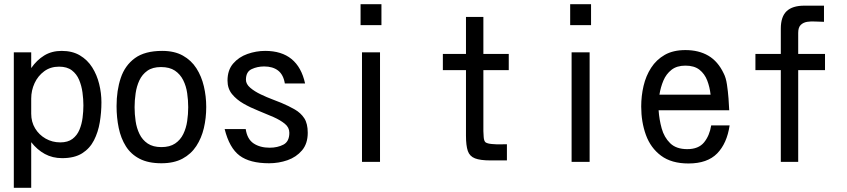

<svg xmlns="http://www.w3.org/2000/svg" viewBox="-20 -776 4040 916"><path d="M45.9 120.1V-526.4H128.9V-451.2Q155.3 -489.3 190.9 -511.2Q226.6 -533.2 274.4 -533.2Q325.2 -533.2 361.3 -511.7Q397.5 -490.2 419.9 -454.6Q442.4 -418.9 453.1 -375.5Q463.9 -332 463.9 -288.1Q463.9 -240.2 456.1 -192.9Q448.2 -145.5 428.2 -106.4Q408.2 -67.4 371.6 -44.4Q335 -21.5 276.4 -21.5Q230.5 -21.5 193.8 -41.5Q157.2 -61.5 128.9 -97.7V120.1ZM267.6 -96.7Q303.7 -96.7 325.7 -113.3Q347.7 -129.9 358.9 -156.7Q370.1 -183.6 374 -214.4Q377.9 -245.1 377.9 -273.4Q377.9 -302.7 373.5 -335Q369.1 -367.2 357.4 -395Q345.7 -422.9 322.8 -440.4Q299.8 -458 261.7 -458Q220.7 -458 190.9 -436Q161.1 -414.1 145 -379.4Q128.9 -344.7 128.9 -305.7V-233.4Q128.9 -194.3 147.5 -163.6Q166 -132.8 197.8 -114.7Q229.5 -96.7 267.6 -96.7Z M750 2.9Q687.5 2.9 646 -18.6Q604.5 -40 580.6 -78.1Q556.6 -116.2 546.4 -165.5Q536.1 -214.8 536.1 -269.5Q536.1 -344.7 556.2 -404.3Q576.2 -463.9 623.5 -498.5Q670.9 -533.2 753.9 -533.2Q812.5 -533.2 852.5 -510.7Q892.6 -488.3 917 -450.2Q941.4 -412.1 952.6 -364.3Q963.9 -316.4 963.9 -265.6Q963.9 -212.9 952.6 -165Q941.4 -117.2 916.5 -79.1Q891.6 -41 850.6 -19Q809.6 2.9 750 2.9ZM750 -74.2Q790 -74.2 815.4 -91.3Q840.8 -108.4 854.5 -136.7Q868.2 -165 873 -198.2Q877.9 -231.4 877.9 -264.6Q877.9 -297.9 873 -331.5Q868.2 -365.2 854 -393.6Q839.8 -421.9 814.5 -439Q789.1 -456.1 748 -456.1Q708 -456.1 683.1 -438.5Q658.2 -420.9 645 -392.6Q631.8 -364.3 627 -330.6Q622.1 -296.9 622.1 -264.6Q622.1 -231.4 627 -198.2Q631.8 -165 645.5 -136.7Q659.2 -108.4 684.6 -91.3Q710 -74.2 750 -74.2Z M1263.7 2.9Q1171.9 2.9 1123 -33.7Q1074.2 -70.3 1051.8 -160.2H1152.3Q1159.2 -112.3 1189.9 -91.8Q1220.7 -71.3 1266.6 -71.3Q1303.7 -71.3 1332 -85.9Q1360.4 -100.6 1360.4 -142.6Q1360.4 -168 1338.9 -185.5Q1317.4 -203.1 1284.2 -217.8Q1251 -232.4 1212.9 -247.6Q1174.8 -262.7 1141.6 -281.7Q1108.4 -300.8 1086.9 -327.1Q1065.4 -353.5 1065.4 -391.6Q1065.4 -441.4 1092.3 -472.7Q1119.1 -503.9 1160.6 -518.6Q1202.1 -533.2 1245.1 -533.2Q1401.4 -533.2 1435.5 -377.9H1338.9Q1332 -419.9 1306.6 -439.5Q1281.2 -459 1240.2 -459Q1208 -459 1180.7 -446.3Q1153.3 -433.6 1153.3 -395.5Q1153.3 -375 1173.8 -357.4Q1194.3 -339.8 1224.1 -325.7Q1253.9 -311.5 1281.2 -301.3Q1308.6 -291 1322.3 -285.2Q1357.4 -270.5 1386.2 -253.9Q1415 -237.3 1431.6 -211.9Q1448.2 -186.5 1448.2 -142.6Q1448.2 -90.8 1420.9 -58.6Q1393.6 -26.4 1351.6 -11.7Q1309.6 2.9 1263.7 2.9Z M1700.2 -656.2V-755.9H1799.8V-656.2ZM1707 -3.9V-526.4H1793V-3.9Z M2319.3 -10.7Q2271.5 -10.7 2246.1 -20.5Q2220.7 -30.3 2211.9 -55.7Q2203.1 -81.1 2203.1 -128.9V-441.4H2092.8V-518.6H2203.1V-695.3H2286.1V-518.6H2407.2V-441.4H2286.1V-150.4Q2286.1 -141.6 2287.6 -122.1Q2289.1 -102.5 2296.9 -96.7Q2305.7 -90.8 2326.7 -88.9Q2347.7 -86.9 2368.7 -87.4Q2389.6 -87.9 2398.4 -87.9V-10.7Z M2700.2 -656.2V-755.9H2799.8V-656.2ZM2707 -3.9V-526.4H2793V-3.9Z M3264.6 3.9Q3183.6 3.9 3133.8 -33.2Q3084 -70.3 3061.5 -132.3Q3039.1 -194.3 3039.1 -267.6Q3039.1 -318.4 3050.3 -366.2Q3061.5 -414.1 3086.4 -452.6Q3111.3 -491.2 3151.4 -514.2Q3191.4 -537.1 3250 -537.1Q3313.5 -537.1 3359.4 -510.3Q3405.3 -483.4 3432.6 -425.8Q3443.4 -405.3 3448.2 -372.6Q3453.1 -339.8 3455.6 -306.6Q3458 -273.4 3459 -250H3122.1Q3125 -206.1 3136.7 -163.6Q3148.4 -121.1 3177.2 -92.8Q3206.1 -64.5 3258.8 -64.5Q3312.5 -64.5 3338.9 -96.7Q3365.2 -128.9 3373 -177.7H3460.9Q3448.2 -91.8 3401.4 -43.9Q3354.5 3.9 3264.6 3.9ZM3126 -324.2H3370.1Q3366.2 -360.4 3354 -392.1Q3341.8 -423.8 3316.9 -443.4Q3292 -462.9 3250 -462.9Q3209 -462.9 3183.6 -442.9Q3158.2 -422.9 3145 -391.6Q3131.8 -360.4 3126 -324.2Z M3705.1 -3.9V-441.4H3584V-518.6H3705.1V-639.6Q3705.1 -696.3 3732.9 -722.7Q3760.7 -749 3817.4 -749H3911.1V-671.9Q3892.6 -671.9 3871.1 -673.3Q3849.6 -674.8 3831.1 -671.9Q3812.5 -668.9 3800.3 -657.2Q3788.1 -645.5 3788.1 -619.1V-518.6H3916V-441.4H3788.1V-3.9Z"/></svg>

Font: Kosugi
Style: Regular
Weight: 400
Version: Version 4.002